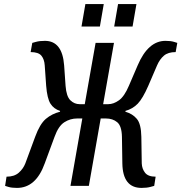

<svg xmlns="http://www.w3.org/2000/svg" viewBox="-20 -910 888 940"><path d="M63 10Q37 10 21 5Q5 0 5 0L12 -45Q50 -45 72 -64.5Q94 -84 104 -110L152 -240Q175 -303 204.5 -328Q234 -353 274 -363V-367Q243 -377 227 -402.5Q211 -428 206 -490L199 -590Q197 -620 182.5 -637.5Q168 -655 130 -655L138 -700Q138 -700 156 -705Q174 -710 200 -710Q285 -710 294 -590L301 -490Q305 -438 324.5 -419Q344 -400 370 -400H395L448 -700H538L485 -400H510Q536 -400 562.5 -419Q589 -438 611 -490L654 -590Q705 -710 790 -710Q816 -710 832 -705Q848 -700 848 -700L840 -655Q803 -655 782.5 -637.5Q762 -620 749 -590L706 -490Q679 -428 654.5 -402.5Q630 -377 594 -367V-363Q629 -353 650 -328Q671 -303 672 -240L674 -110Q675 -84 690 -64.5Q705 -45 742 -45L735 0Q735 0 717 5Q699 10 673 10Q581 10 579 -110L577 -240Q576 -293 554 -311.5Q532 -330 498 -330H473L415 0H325L383 -330H358Q324 -330 295 -311.5Q266 -293 247 -240L199 -110Q156 10 63 10ZM539 -780 558 -890H648L629 -780ZM379 -780 398 -890H488L469 -780Z"/></svg>

Font: Cuprum
Style: Italic
Weight: 400
Italic angle: -10°
Designer: Jovanny Lemonad
Foundry: Jovanny Lemonad
Version: Version 3.000